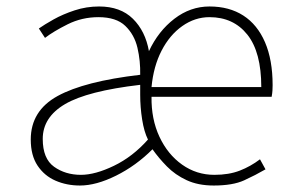

<svg xmlns="http://www.w3.org/2000/svg" viewBox="-20 -560 903 593"><path d="M227 13Q186 13 151.5 -2Q117 -17 96 -48.5Q75 -80 75 -129Q75 -218 158 -263.5Q241 -309 413 -329Q414 -372 404.5 -412.5Q395 -453 367 -480Q339 -507 284 -507Q233 -507 189 -485Q145 -463 119 -443L100 -472Q117 -484 145.5 -500Q174 -516 210.5 -528Q247 -540 286 -540Q352 -540 390.5 -502Q429 -464 440 -402Q469 -464 518.5 -502Q568 -540 627 -540Q688 -540 731.5 -512Q775 -484 798.5 -429.5Q822 -375 822 -297Q822 -289 821.5 -280.5Q821 -272 819 -261H448Q447 -192 472.5 -137.5Q498 -83 542.5 -51.5Q587 -20 642 -20Q687 -20 720.5 -33Q754 -46 783 -68L800 -37Q769 -19 734 -3Q699 13 640 13Q592 13 556.5 -3.5Q521 -20 495.5 -46Q470 -72 451 -99Q400 -48 338.5 -17.5Q277 13 227 13ZM230 -20Q274 -20 332 -48Q390 -76 437 -129Q425 -153 419 -191Q413 -229 413 -267V-298Q250 -279 181 -238.5Q112 -198 112 -131Q112 -70 147 -45Q182 -20 230 -20ZM448 -291H787Q787 -399 744 -453Q701 -507 627 -507Q582 -507 543 -479.5Q504 -452 479 -403.5Q454 -355 448 -291Z"/></svg>

Font: Noto Sans HK Thin Thin
Style: Regular
Weight: 250
Version: Version 2.004-H2;hotconv 1.0.118;makeotfexe 2.5.65603